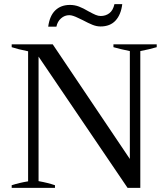

<svg xmlns="http://www.w3.org/2000/svg" viewBox="-20 -916 821 936"><path d="M321 -892Q344 -892 365 -884Q386 -876 411 -861Q433 -849 446 -843.5Q459 -838 471 -838Q495 -838 513 -851.5Q531 -865 538 -896H576Q570 -845 543.5 -816Q517 -787 470 -787Q451 -787 431 -795Q411 -803 383 -818Q378 -820 363 -827.5Q348 -835 337 -838.5Q326 -842 318 -842Q295 -842 277.5 -826.5Q260 -811 255 -786H215Q222 -839 249.5 -865.5Q277 -892 321 -892ZM37 -13Q74 -25 117 -32V-666Q67 -676 37 -686V-700H237L613 -141V-667Q568 -676 533 -686V-700H744V-686Q706 -675 664 -667V0H602L168 -640V-33Q213 -25 248 -13V0H37Z"/></svg>

Font: Trirong Medium
Style: Regular
Weight: 500
Designer: Katatrad Team
Foundry: CadsonDemak
Version: Version 1.001